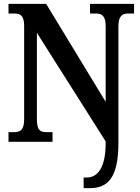

<svg xmlns="http://www.w3.org/2000/svg" viewBox="-20 -734 727 994"><path d="M413 240H446C540 240 593 183 593 6V-597C593 -652 614 -664 643 -664H674V-714H446V-664H478C505 -664 527 -653 527 -601V-207L219 -714H24V-664H55C82 -664 105 -656 105 -601V-117C105 -58 83 -50 51 -50H24V0H252V-50H220C189 -50 171 -58 171 -117V-564L527 -2V9C527 135 484 185 430 185H413Z"/></svg>

Font: Noto Serif Armenian Condensed
Style: Bold
Weight: 700
Width: 3
Designer: Monotype Design Team
Foundry: Monotype Imaging Inc.
Version: Version 2.008